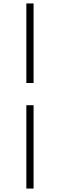

<svg xmlns="http://www.w3.org/2000/svg" viewBox="-20 -826 347 1115"><path d="M133 269V-215H175V269ZM175 -344H133V-806H175Z"/></svg>

Font: Noto Serif KR
Style: Regular
Weight: 200
Designer: Ryoko NISHIZUKA 西塚涼子 (kana & ideographs); Frank Grießhammer (Latin, Greek & Cyrillic); Wenlong ZHANG 张文龙 (bopomofo); San
Foundry: Adobe
Version: Version 2.001;hotconv 1.1.0;makeotfexe 2.6.0